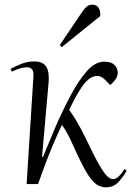

<svg xmlns="http://www.w3.org/2000/svg" viewBox="-20 -788 565 822"><path d="M160 -117 164 -116Q191 -182 218 -245.5Q245 -309 285 -384Q316 -442 351.5 -483Q387 -524 427 -524Q456 -524 470 -510Q484 -496 484 -477Q484 -461 474.5 -448Q465 -435 452 -424L429 -447Q414 -463 394 -463Q357 -462 319 -398Q309 -382 298 -361.5Q287 -341 276 -318Q293 -294 308 -269Q323 -244 346 -198Q382 -122 403.5 -84.5Q425 -47 438.5 -34Q452 -21 464 -21Q476 -21 489.5 -34Q503 -47 513 -65L522 -57Q509 -33 488 -9.5Q467 14 433 14Q410 14 390.5 -0.5Q371 -15 349 -52.5Q327 -90 296 -159Q276 -204 265 -222.5Q254 -241 245 -253Q226 -213 210 -175.5Q194 -138 178 -96Q162 -54 143 0H94L123 -459Q125 -481 117.5 -490.5Q110 -500 95 -500Q84 -500 68.5 -496Q53 -492 31 -481L25 -493Q45 -504 71.5 -514.5Q98 -525 126 -525Q164 -525 178 -502.5Q192 -480 188 -434ZM327 -730Q340 -750 350.5 -759Q361 -768 376 -768Q394 -768 402.5 -754Q411 -740 409 -719L244 -586L236 -595Z"/></svg>

Font: Literata 72pt Light
Style: Italic
Weight: 300
Italic angle: -2°
Designer: Latin by Veronika Burian and Jose Scaglione. Greek by Irene Vlachou. Cyrillic by Vera Evstafieva
Foundry: TypeTogether
Version: Version 3.002